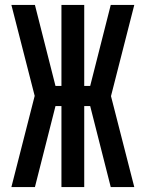

<svg xmlns="http://www.w3.org/2000/svg" viewBox="-20 -755 588 775"><path d="M26 0 120 -368 26 -735H121L204 -408H228V-735H320V-408H344L427 -735H522L428 -367L522 0H427L344 -327H320V0H228V-327H204L121 0Z"/></svg>

Font: Iosevka Semi-Condensed Medium
Style: Regular
Weight: 500
Monospace: yes
Designer: Belleve Invis
Foundry: Belleve Invis
Version: Version 27.3.5